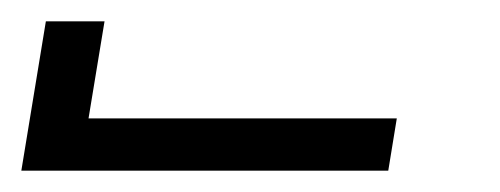

<svg xmlns="http://www.w3.org/2000/svg" viewBox="-449 -760 469 180"><path d="M-429 -600 -406 -740H-351L-366 -649H-77L-85 -600Z"/></svg>

Font: Iosevka Light Extended
Style: Italic
Weight: 300
Width: 7
Italic angle: -9°
Monospace: yes
Designer: Belleve Invis
Foundry: Belleve Invis
Version: Version 32.5.0; ttfautohint (v1.8.4)